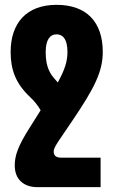

<svg xmlns="http://www.w3.org/2000/svg" viewBox="-20 -535 475 794"><path d="M232 117C211 117 202 107 202 92C202 80 211 66 221 50L282 -40C369 -169 405 -238 405 -320C405 -444 338 -515 214 -515C88 -515 24 -438 24 -320C24 -248 44 -190 105 -133C122 -117 136 -100 148 -79L104 -9C54 69 41 109 41 149C41 208 79 239 135 239H396V117ZM205 -210C176 -242 169 -279 169 -320C169 -371 187 -393 214 -393C240 -393 259 -373 259 -320C259 -280 247 -245 219 -194C214 -199 210 -205 205 -210Z"/></svg>

Font: Noto Sans Armenian ExtraCondensed ExtraBold
Style: Regular
Weight: 800
Width: 2
Designer: Monotype Design Team
Foundry: Monotype Imaging Inc.
Version: Version 2.008